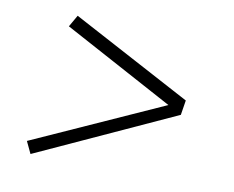

<svg xmlns="http://www.w3.org/2000/svg" viewBox="-56 -622 687 564"><g transform="rotate(10 288.0 -340.0)"><path d="M67 -128 482 -318 489 -362 133 -552 113 -517 441 -340 50 -164Z"/></g></svg>

Font: Iosevka Sparkle XLtObl
Style: Regular
Weight: 200
Italic angle: -9°
Designer: Belleve Invis
Foundry: Belleve Invis
Version: Version 4.5.0; ttfautohint (v1.8.3)